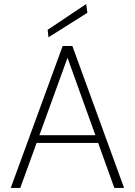

<svg xmlns="http://www.w3.org/2000/svg" viewBox="-20 -927 664 947"><path d="M33 0 289 -700H337L592 0H544L313 -642L80 0ZM142 -222 157 -260H469L484 -222ZM219 -743 215 -780 405 -907 411 -864Z"/></svg>

Font: DM Sans 16pt ExtraLight
Style: Regular
Weight: 250
Version: Version 4.004;gftools[0.9.30]